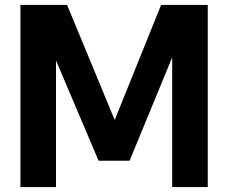

<svg xmlns="http://www.w3.org/2000/svg" viewBox="-20 -760 927 780"><path d="M63 0V-740H252.5L446 -272.5L634.5 -740H824V0H679.5V-527L506.5 -107H380.5L207.5 -514.5V0Z"/></svg>

Font: Encode Sans SmCnd
Style: Bold
Weight: 700
Width: 4
Designer: Multiple Designers
Foundry: Impallari Type
Version: Version 3.002; ttfautohint (v1.8.3) -l 8 -r 50 -G 200 -x 14 